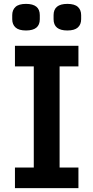

<svg xmlns="http://www.w3.org/2000/svg" viewBox="-20 -969 481 989"><path d="M43 -870V-891Q43 -918 60 -933.5Q77 -949 114 -949Q185 -949 185 -891V-870Q185 -812 114 -812Q77 -812 60 -827.5Q43 -843 43 -870ZM256 -870V-891Q256 -949 327 -949Q364 -949 381 -933.5Q398 -918 398 -891V-870Q398 -843 381 -827.5Q364 -812 327 -812Q256 -812 256 -870ZM384 0H57V-106H154V-627H57V-733H384V-627H287V-106H384Z"/></svg>

Font: IBM Plex Sans JP SemiBold
Style: Regular
Weight: 600
Designer: Mike Abbink; Paul van der Laan; Pieter van Rosmalen; Wujin Sim; Yejin Wi; Jinhee Kim; Boomi Park; Yona Kim; Kichan Ma
Foundry: Sandoll Inc.
Version: Version 1.001